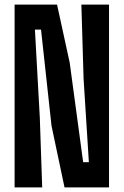

<svg xmlns="http://www.w3.org/2000/svg" viewBox="-20 -820 541 840"><path d="M43.9 0V-800H229.6L285 -545.5L343.8 -110.3H368.8L345.7 -475.1L336 -800H457V0H262.3L205.4 -269.5L159.5 -690.4H132.8L154.2 -304.7L164.6 0Z"/></svg>

Font: Big Shoulders Thin
Style: Regular
Weight: 100
Designer: Patric King
Foundry: XO Type Co
Version: Version 2.002